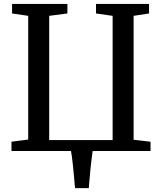

<svg xmlns="http://www.w3.org/2000/svg" viewBox="-20 -763 818 970"><path d="M428.5 187.5H359Q358.5 181 356.8 161.8Q355 142.5 352.8 117Q350.5 91.5 347.8 66.5Q345 41.5 342.5 23Q340 4.5 338.5 0H38V-47L122.5 -58V-683L41 -695V-743H320.5V-695L228.5 -683V-55.5H549V-683L465 -695V-743H733V-695L655 -683V-57L740.5 -47V0H448Q445 20.5 442.2 44Q439.5 67.5 437 92Q434.5 116.5 432.5 141Q430.5 165.5 428.5 187.5Z"/></svg>

Font: Merriweather 28pt
Style: Regular
Weight: 400
Version: Version 2.100